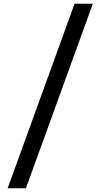

<svg xmlns="http://www.w3.org/2000/svg" viewBox="-20 -828 540 1030"><path d="M21 182H119L478 -808H380Z"/></svg>

Font: Noto Sans Mono CJK SC
Style: Bold
Weight: 700
Designer: Ryoko NISHIZUKA 西塚涼子 (kana, bopomofo & ideographs); Paul D. Hunt (Latin, Greek & Cyrillic); Sandoll Communications 산돌커뮤니
Foundry: Adobe
Version: Version 2.004;hotconv 1.0.118;makeotfexe 2.5.65603